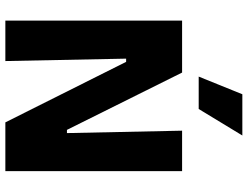

<svg xmlns="http://www.w3.org/2000/svg" viewBox="-124 -801 925 717"><g transform="rotate(90 338.5 -442.5)"><path d="M57 0V-660H251L465 -230H477L468 -660H619V0H437L211 -451H199L208 0ZM387 -722H266L332 -885H486Z"/></g></svg>

Font: Bricolage Grotesque 24pt SemiCondensed ExtraBold
Style: Regular
Weight: 800
Width: 4
Designer: Mathieu Triay
Foundry: Atelier Triay
Version: Version 1.001;gftools[0.9.33.dev8+g029e19f]